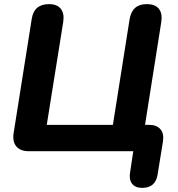

<svg xmlns="http://www.w3.org/2000/svg" viewBox="-20 -734 864 932"><path d="M670 178Q636 178 620.5 157Q605 136 612 99L627 0H120Q79 0 59.5 -23Q40 -46 46 -87L134 -642Q145 -714 218 -714Q257 -714 275 -691.5Q293 -669 287 -628L207 -128H528L609 -640Q621 -714 692 -714Q733 -714 751 -691.5Q769 -669 763 -628L684 -128H703Q740 -128 758.5 -107Q777 -86 771 -47L745 113Q735 178 670 178Z"/></svg>

Font: Nunito ExtraBold
Style: Italic
Weight: 800
Italic angle: -9°
Designer: Vernon Adams
Foundry: Vernon Adams
Version: Version 3.601; ttfautohint (v1.8.2.53-6de2)